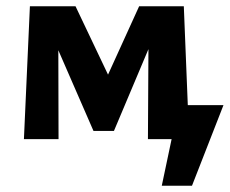

<svg xmlns="http://www.w3.org/2000/svg" viewBox="-20 -442 730 610"><path d="M543 6V-108H690L626 6ZM494 148 548 -108H690L590 148ZM56 0 75 -422H165L166 0ZM450 0 452 -353 493 -384 342 -26H277L135 -352L142 -422H220L336 -178H311L422 -422H564L581 0Z"/></svg>

Font: Ysabeau Infant ExtraBold
Style: Regular
Weight: 800
Designer: Christian Thalmann (Catharsis Fonts)
Version: Version 2.001;gftools[0.9.30]; featfreeze: ss01,ss02,lnum